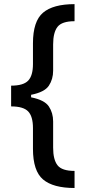

<svg xmlns="http://www.w3.org/2000/svg" viewBox="-20 -775 418 946"><path d="M347.3 151.3Q241.8 151.3 192.1 109.2Q142.4 67.1 142.4 -41.9V-144.2Q142.4 -201.3 118.8 -226Q95.2 -250.7 34.8 -250.7V-353Q95.2 -353 118.8 -377.7Q142.4 -402.3 142.4 -459.5V-561.4Q142.4 -670.5 192.1 -712.5Q241.8 -754.6 347.3 -754.6V-670.5Q285.2 -670.5 263.5 -642.8Q241.8 -615.1 241.8 -556.1V-426.8Q241.8 -384.6 220.7 -352.8Q199.6 -321 133.2 -307.9V-295.5Q199.6 -282.3 220.7 -250.5Q241.8 -218.8 241.8 -176.5V-47.2Q241.8 11.7 263.5 39.4Q285.2 67.1 347.3 67.1Z"/></svg>

Font: Linik Sans Medium
Style: Regular
Weight: 500
Designer: Rasmus Andersson (font), Cristiano Sobral (main changes)
Foundry: rsms
Version: Version 3.018;June 1, 2022;FontCreator 14.0.0.2814 64-bit; t